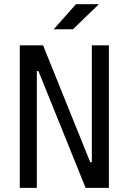

<svg xmlns="http://www.w3.org/2000/svg" viewBox="-20 -914 626 934"><path d="M396.5 0H509.8V-693.4H426.8V-125H418.9L189.5 -693.4H76.2V0H159.2V-568.4H167ZM241.2 -771.5H335L460.9 -893.6H349.6Z"/></svg>

Font: Cascadia Code SemiLight
Style: Regular
Weight: 350
Monospace: yes
Designer: Aaron Bell
Foundry: Saja Typeworks
Version: Version 2404.023